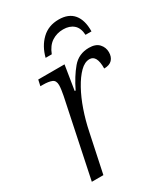

<svg xmlns="http://www.w3.org/2000/svg" viewBox="-182 -811 775 892"><g transform="rotate(-30 205.0 -365.0)"><path d="M126 -411Q129 -426 131 -440.5Q133 -455 133 -465Q133 -490 116 -497Q99 -504 69 -504H55L62 -536H203L182 -405H187Q216 -465 250 -505.5Q284 -546 339 -546Q375 -546 392.5 -527Q410 -508 410 -482Q410 -457 396 -442Q382 -427 353 -427Q354 -499 315 -499Q289 -499 264 -474Q239 -449 216 -407.5Q193 -366 175 -314Q157 -262 146 -208L102 0H40ZM142 -606Q156 -661 192 -695.5Q228 -730 283 -730Q336 -730 362.5 -698Q389 -666 388 -606H356Q354 -644 333 -662Q312 -680 278 -680Q244 -680 217 -662.5Q190 -645 175 -606Z"/></g></svg>

Font: Noto Serif SemiCondensed Light
Style: Italic
Weight: 300
Width: 4
Italic angle: -12°
Designer: Monotype Design Team
Foundry: Monotype Imaging Inc.
Version: Version 2.013; ttfautohint (v1.8.4.7-5d5b)